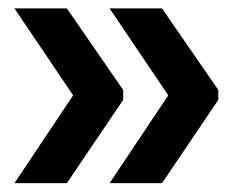

<svg xmlns="http://www.w3.org/2000/svg" viewBox="-20 -466 552 445"><path d="M149.5 -245 13.5 -446.5H135L265.5 -257.5V-234.5L135 -41.5H13.5ZM370 -245 234 -446.5H355.5L486 -257.5V-234.5L355.5 -41.5H234Z"/></svg>

Font: Anek Bangla SemiBold
Style: Regular
Weight: 600
Designer: Sulekha Rajkumar (Bangla), Yesha Goshar (Latin)
Foundry: Ek Type
Version: Version 1.003